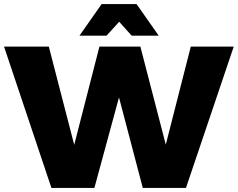

<svg xmlns="http://www.w3.org/2000/svg" viewBox="-23 -932 1179 952"><path d="M923 -701H1136L899 0H685L567 -449L445 0H232L-3 -701H219L345 -214L470 -701H673L799 -215ZM764 -755H630L568 -824L505 -755H371L481 -912H654Z"/></svg>

Font: #9Slide03 Montserrat ExtraBold
Style: Regular
Weight: 800
Designer: Julieta Ulanovsky
Foundry: Julieta Ulanovsky
Version: Version 6.001